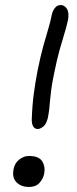

<svg xmlns="http://www.w3.org/2000/svg" viewBox="-20 -732 305 762"><path d="M130 -220Q118 -220 112 -230Q106 -240 106 -256Q108 -315 114 -359.5Q120 -404 129 -451Q141 -510 151.5 -548Q162 -586 171 -615.5Q180 -645 186 -675Q189 -689 198 -700.5Q207 -712 221 -712Q236 -712 245.5 -697Q255 -682 250 -653Q243 -622 234.5 -595Q226 -568 216 -532Q206 -496 194 -437Q186 -398 183 -373.5Q180 -349 178.5 -332Q177 -315 175.5 -300Q174 -285 170 -265Q164 -239 151.5 -229.5Q139 -220 130 -220ZM95 10Q64 10 45.5 -8.5Q27 -27 34 -61Q38 -84 56 -98.5Q74 -113 95 -113Q135 -113 148 -91Q161 -69 155 -41Q151 -22 136.5 -6Q122 10 95 10Z"/></svg>

Font: Shantell Sans Light Light
Style: Italic
Weight: 300
Italic angle: -11°
Version: Version 1.008;[ac192a2d6]